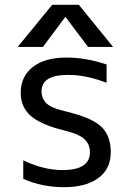

<svg xmlns="http://www.w3.org/2000/svg" viewBox="-20 -778 539 810"><path d="M457 -580.1H351.6L255.9 -707L161.1 -580.1H54.7L200.2 -757.8H312.5ZM244.1 -60.5Q359.4 -60.5 359.4 -135.7Q359.4 -168.9 336.4 -190.9Q313.5 -212.9 248 -228.5Q152.3 -252 109.9 -289.1Q67.4 -326.2 67.4 -386.7Q67.4 -455.1 118.2 -495.1Q168.9 -535.2 259.8 -535.2Q342.8 -535.2 429.7 -505.9V-428.7Q341.8 -462.9 265.6 -461.9Q155.3 -461.9 155.3 -392.6Q155.3 -361.3 176.8 -341.3Q198.2 -321.3 258.8 -307.6Q365.2 -282.2 406.2 -244.6Q447.3 -207 447.3 -135.7Q447.3 -65.4 395 -26.9Q342.8 11.7 250 11.7Q158.2 11.7 78.1 -23.4V-101.6Q164.1 -60.5 244.1 -60.5Z"/></svg>

Font: Gen Shin Gothic Regular
Style: Regular
Weight: 400
Designer: [Source Han Sans]
Ryoko NISHIZUKA  (kana & ideographs); Paul D. Hunt (Latin, Greek & Cyrillic); Wenlong ZHANG  (bopomofo
Version: Version 1.002.20150607